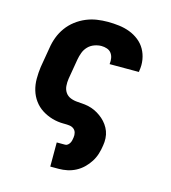

<svg xmlns="http://www.w3.org/2000/svg" viewBox="-110 -617 821 922"><g transform="rotate(15 300.0 -156.5)"><path d="M225 215V95H267Q274 95 280 90Q286 85 289.5 78.5Q293 72 294.5 65Q296 58 297 51Q299 39 296 27.5Q293 16 284 9Q275 2 263 0.5Q251 -1 239 -1Q237 -1 236 -1Q235 -1 234 -1Q204 -1 176.5 -9Q149 -17 125.5 -32Q102 -47 85.5 -69.5Q69 -92 61 -119Q53 -146 53 -176Q53 -206 57 -235L74 -335Q78 -362 88 -388.5Q98 -415 115 -438.5Q132 -462 155.5 -480Q179 -498 205.5 -509Q232 -520 259 -524Q286 -528 313 -528Q341 -528 369 -524.5Q397 -521 422 -511.5Q447 -502 468 -485.5Q489 -469 502 -446Q515 -423 519.5 -395.5Q524 -368 519 -340Q519 -339 519 -337Q519 -335 518 -334H373Q373 -334 373 -334.5Q373 -335 373 -336Q375 -350 372.5 -364Q370 -378 362 -388.5Q354 -399 340.5 -403.5Q327 -408 313 -408Q296 -408 278 -401.5Q260 -395 247 -381.5Q234 -368 227.5 -350.5Q221 -333 218 -316L201 -216Q198 -197 199.5 -179Q201 -161 210.5 -147Q220 -133 236.5 -126.5Q253 -120 271.5 -119Q290 -118 307.5 -116Q325 -114 341.5 -108.5Q358 -103 373 -94Q388 -85 400.5 -74Q413 -63 423 -49Q433 -35 439 -19Q445 -3 446 15.5Q447 34 444 51Q441 73 434.5 94Q428 115 416 134Q404 153 387.5 169Q371 185 351 195.5Q331 206 309.5 210.5Q288 215 267 215Z"/></g></svg>

Font: Iosevka Etoile Heavy Oblique
Style: Regular
Weight: 900
Italic angle: -9°
Designer: Belleve Invis
Foundry: Belleve Invis
Version: Version 15.5.2; ttfautohint (v1.8.4)